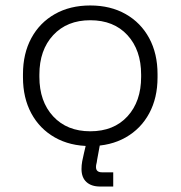

<svg xmlns="http://www.w3.org/2000/svg" viewBox="-20 -520 660 702"><path d="M64 -237V-249Q64 -324 94.5 -380.5Q125 -437 180.5 -468.5Q236 -500 310 -500Q384 -500 439.5 -468.5Q495 -437 525.5 -380.5Q556 -324 556 -249V-237Q556 -162 525.5 -105.5Q495 -49 439.5 -17.5Q384 14 310 14Q236 14 180.5 -17.5Q125 -49 94.5 -105.5Q64 -162 64 -237ZM496 -239V-247Q496 -337 446 -391.5Q396 -446 310 -446Q225 -446 174.5 -391.5Q124 -337 124 -247V-239Q124 -149 174.5 -94.5Q225 -40 310 -40Q396 -40 446 -94.5Q496 -149 496 -239ZM346 162Q314 162 296 145.5Q278 129 278 98Q278 84 280.5 70Q283 56 287 40L299 -11H349L335 65Q334 74 332.5 79Q331 84 331 91Q331 110 353 110H394V162Z"/></svg>

Font: Space 7353
Style: Regular
Weight: 400
Designer: Christine Claussen + Ruben Lyon  (Space 7353)
Version: Version 1.000;FEAKit 1.0